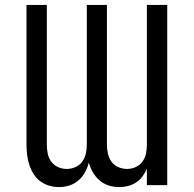

<svg xmlns="http://www.w3.org/2000/svg" viewBox="-20 -755 790 783"><path d="M220 8Q200 8 180 2Q160 -4 143.5 -16.5Q127 -29 116 -47Q105 -65 99 -84.5Q93 -104 90.5 -124.5Q88 -145 88 -166V-735H171V-166Q171 -147 174.5 -129Q178 -111 189 -96Q200 -81 217 -73.5Q234 -66 252 -66Q270 -66 287.5 -73.5Q305 -81 315.5 -96Q326 -111 330 -129Q334 -147 334 -166V-735H416V-166Q416 -147 420 -129Q424 -111 434.5 -96Q445 -81 462.5 -73.5Q480 -66 498 -66Q516 -66 533 -73.5Q550 -81 561 -96Q572 -111 575.5 -129Q579 -147 579 -166V-735H662V0H579V-67Q572 -50 561 -35.5Q550 -21 535 -11Q520 -1 502 3.5Q484 8 466 8Q444 8 423.5 1.5Q403 -5 386.5 -19Q370 -33 359 -52Q348 -71 342 -92Q337 -71 326.5 -52Q316 -33 299.5 -19Q283 -5 262.5 1.5Q242 8 221 8Z"/></svg>

Font: Iosevka Aile
Style: Regular
Weight: 400
Designer: Belleve Invis
Foundry: Belleve Invis
Version: Version 28.0.1; ttfautohint (v1.8.4)